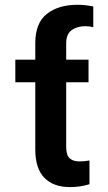

<svg xmlns="http://www.w3.org/2000/svg" viewBox="-20 -759 445 789"><path d="M343.8 -420.9H252V-155.3Q252 -122.1 265.9 -108.9Q279.8 -95.7 306.6 -95.7Q328.1 -95.7 347.7 -99.6V-2Q311 9.8 266.6 9.8Q200.2 9.8 162.6 -28.1Q125 -65.9 125 -145.5V-420.9H43V-513.7H125V-581.1Q125 -664.6 172.6 -701.9Q220.2 -739.3 297.9 -739.3Q331.1 -739.3 363.3 -732.4V-647.5Q345.7 -651.4 331.1 -651.4Q296.9 -651.4 274.4 -635Q252 -618.7 252 -581.1V-513.7H343.8Z"/></svg>

Font: Pretendard Std SemiBold
Style: Regular
Weight: 600
Designer: Base glyphs from Inter by Rasmus Andersson; Hangeul glyphs from Noto Sans CJK(Source Han Sans) by Jang Soo-young and Kan
Foundry: Kil Hyung-jin
Version: Version 1.309